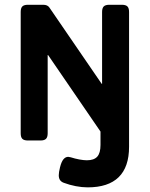

<svg xmlns="http://www.w3.org/2000/svg" viewBox="-20 -600 640 820"><path d="M531.2 -548.8V26.9Q531.2 113.3 486.8 156.7Q442.4 200.2 354.5 200.2Q330.6 200.2 303.7 195.1Q276.9 189.9 252.4 180.7Q241.7 176.8 236.3 168.9Q231 161.1 231 148.4Q231 136.2 236.3 114.7Q242.2 90.8 251 80.3Q259.8 69.8 271.5 69.8Q274.4 69.8 282.2 71.8Q300.3 77.6 319.1 81.1Q337.9 84.5 351.1 84.5Q381.3 84.5 395.3 69.1Q409.2 53.7 409.2 19V-38.1L185.5 -364.7H183.6V-30.8Q183.6 -14.2 176.5 -7.1Q169.4 0 152.8 0H99.1Q82.5 0 75.4 -7.1Q68.4 -14.2 68.4 -30.8V-548.8Q68.4 -565.4 75.4 -572.5Q82.5 -579.6 99.1 -579.6H164.6Q183.1 -579.6 190.9 -567.9L414.1 -242.2H416V-548.8Q416 -565.4 423.1 -572.5Q430.2 -579.6 446.8 -579.6H500.5Q517.1 -579.6 524.2 -572.5Q531.2 -565.4 531.2 -548.8Z"/></svg>

Font: Courier Prime Sans
Style: Bold
Weight: 700
Designer: Alan Dague-Greene
Foundry: Quote-Unquote Apps
Version: Version 3.020